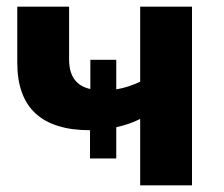

<svg xmlns="http://www.w3.org/2000/svg" viewBox="-20 -558 674 578"><path d="M558 -538V0H402V-200Q371 -184 330 -175V-81H251V-166Q32 -166 32 -369V-538H188V-379Q188 -304 252 -290V-378H330V-289Q366 -295 402 -312V-538Z"/></svg>

Font: Montserrat Alternates
Style: Bold
Weight: 700
Designer: Julieta Ulanovsky
Foundry: Julieta Ulanovsky
Version: Version 7.200